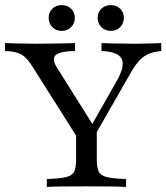

<svg xmlns="http://www.w3.org/2000/svg" viewBox="-31 -742 660 762"><path d="M298.4 -160.5 96 -480.6Q74.2 -515.3 51.6 -527Q29 -538.7 -11.3 -539.5V-571Q16.9 -570.2 47.6 -569.4Q78.2 -568.5 109.7 -568.5Q162.9 -568.5 201.6 -569.4Q240.3 -570.2 266.9 -571V-539.5Q207.3 -538.7 190.3 -523.4Q173.4 -508.1 195.2 -473.4L345.2 -234.7L321 -225L430.6 -417.7Q466.1 -479 452 -508.1Q437.9 -537.1 371.8 -539.5V-571Q390.3 -570.2 425.8 -569.4Q461.3 -568.5 508.9 -568.5Q533.1 -568.5 555.6 -569.4Q578.2 -570.2 608.9 -571V-539.5Q579.8 -537.1 559.3 -528.2Q538.7 -519.4 522.6 -502.4Q506.5 -485.5 490.3 -457.3L320.2 -160.5ZM154.8 0V-31.5Q205.6 -33.1 230.6 -39.1Q255.6 -45.2 263.3 -60.9Q271 -76.6 271 -108.1V-250.8L320.2 -192.7L353.2 -245.2V-108.1Q353.2 -76.6 360.9 -60.9Q368.5 -45.2 393.5 -39.1Q418.5 -33.1 469.4 -31.5V0Q444.4 -1.6 402.8 -2Q361.3 -2.4 312.9 -2.4Q261.3 -2.4 220.2 -2Q179 -1.6 154.8 0ZM408.9 -619.4Q386.3 -619.4 371.4 -634.3Q356.5 -649.2 356.5 -671Q356.5 -692.7 371.4 -707.3Q386.3 -721.8 408.9 -721.8Q431.5 -721.8 446 -707.3Q460.5 -692.7 460.5 -671Q460.5 -649.2 446 -634.3Q431.5 -619.4 408.9 -619.4ZM213.7 -619.4Q191.1 -619.4 176.6 -634.3Q162.1 -649.2 162.1 -671Q162.1 -692.7 176.6 -707.3Q191.1 -721.8 213.7 -721.8Q236.3 -721.8 251.2 -707.3Q266.1 -692.7 266.1 -671Q266.1 -649.2 251.2 -634.3Q236.3 -619.4 213.7 -619.4Z"/></svg>

Font: Playfair 12pt
Style: Regular
Weight: 400
Designer: Claus Eggers Sørensen
Foundry: Claus Eggers Sørensen
Version: Version 2.000;gftools[0.9.28]